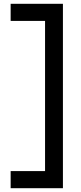

<svg xmlns="http://www.w3.org/2000/svg" viewBox="-20 -803 424 1010"><path d="M311 187V-783H36V-693H217V97H36V187Z"/></svg>

Font: Hibana 45 SubMedium
Style: Regular
Weight: 500
Width: 6
Designer: pygmalion
Foundry: ybstudio
Version: Version 2021.007;FEAKit 1.0